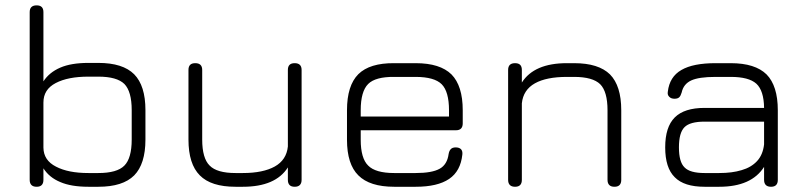

<svg xmlns="http://www.w3.org/2000/svg" viewBox="-20 -714 3078 734"><path d="M120 0C120 0 120 0 120 0C102.5 0 93.5 -9 93.5 -26.5C93.5 -26.5 93.5 -26.5 93.5 -26.5C93.5 -26.5 93.5 -667.5 93.5 -667.5C93.5 -685 102.5 -693.5 120 -693.5C120 -693.5 120 -693.5 120 -693.5C137.5 -693.5 146 -685 146 -667.5C146 -667.5 146 -667.5 146 -667.5C146 -667.5 146 -403 146 -403C161 -426 182.5 -443.5 210.5 -455.5C238 -467.5 274 -473.5 318 -473.5C318 -473.5 318 -473.5 318 -473.5C318 -473.5 356 -473.5 356 -473.5C418.5 -473.5 464 -459 493 -430C521.5 -401 536 -355.5 536 -293C536 -293 536 -293 536 -293C536 -293 536 -180.5 536 -180.5C536 -118 521.5 -72.5 493 -43.5C464 -14.5 418.5 0 356 0C356 0 356 0 356 0C356 0 318 0 318 0C274 0 238 -6 210.5 -18C182.5 -29.5 161 -47 146 -70.5C146 -70.5 146 -70.5 146 -70.5C146 -70.5 146 -26.5 146 -26.5C146 -9 137.5 0 120 0ZM318 -52.5C318 -52.5 318 -52.5 318 -52.5C318 -52.5 356 -52.5 356 -52.5C403.5 -52.5 437 -62 455.5 -81C474 -99.5 483.5 -133 483.5 -180.5C483.5 -180.5 483.5 -180.5 483.5 -180.5C483.5 -180.5 483.5 -293 483.5 -293C483.5 -340.5 474 -374 455.5 -393C436.5 -411.5 403.5 -421 356 -421C356 -421 356 -421 356 -421C356 -421 318 -421 318 -421C266 -421 224.5 -413 193 -396.5C161.5 -380 146 -355.5 146 -322C146 -322 146 -322 146 -322C146 -322 146 -149.5 146 -149.5C146.5 -117 162.5 -93 194 -77C225.5 -60.5 266.5 -52.5 318 -52.5Z M1106.5 -472.5C1106.5 -472.5 1106.5 -472.5 1106.5 -472.5C1124 -472.5 1133 -464 1133 -446.5C1133 -446.5 1133 -446.5 1133 -446.5C1133 -446.5 1133 -26.5 1133 -26.5C1133 -9 1124 0 1106.5 0C1106.5 0 1106.5 0 1106.5 0C1089 0 1080.5 -9 1080.5 -26.5C1080.5 -26.5 1080.5 -26.5 1080.5 -26.5C1080.5 -26.5 1080.5 -74 1080.5 -74C1049 -24.5 991.5 0 908.5 0C908.5 0 908.5 0 908.5 0C908.5 0 880.5 0 880.5 0C818 0 772.5 -14.5 744 -43.5C715 -72.5 700.5 -118 700.5 -180.5C700.5 -180.5 700.5 -180.5 700.5 -180.5C700.5 -180.5 700.5 -446.5 700.5 -446.5C700.5 -464 709 -472.5 726.5 -472.5C726.5 -472.5 726.5 -472.5 726.5 -472.5C744 -472.5 753 -464 753 -446.5C753 -446.5 753 -446.5 753 -446.5C753 -446.5 753 -180.5 753 -180.5C753 -133 762.5 -99.5 781.5 -81C800 -62 833 -52.5 880.5 -52.5C880.5 -52.5 880.5 -52.5 880.5 -52.5C880.5 -52.5 908.5 -52.5 908.5 -52.5C960 -52.5 1001 -61 1030.5 -77.5C1060 -94 1077 -119.5 1080.5 -154C1080.5 -154 1080.5 -154 1080.5 -154C1080.5 -154 1080.5 -446.5 1080.5 -446.5C1080.5 -464 1089 -472.5 1106.5 -472.5Z M1723 -216C1723 -216 1359 -216 1359 -216C1359 -216 1359 -179.5 1359 -179.5C1359 -132.5 1368.5 -99.5 1387.5 -81C1406 -62 1439.5 -52.5 1487 -52.5C1487 -52.5 1487 -52.5 1487 -52.5C1487 -52.5 1569 -52.5 1569 -52.5C1611 -52.5 1641.5 -58 1661 -69C1680 -79.5 1691.5 -98.5 1695 -125C1695 -125 1695 -125 1695 -125C1696.5 -133.5 1699 -139.5 1703.5 -144C1707.5 -148.5 1714 -150.5 1722.5 -150.5C1722.5 -150.5 1722.5 -150.5 1722.5 -150.5C1731 -150.5 1738 -148 1742.5 -143.5C1747 -138.5 1748.5 -131.5 1747.5 -123C1747.5 -123 1747.5 -123 1747.5 -123C1743 -81 1726.5 -50 1697 -30C1667.5 -10 1625 0 1569 0C1569 0 1569 0 1569 0C1569 0 1487 0 1487 0C1424.5 0 1379 -14.5 1350 -43.5C1321 -72 1306.5 -117.5 1306.5 -179.5C1306.5 -179.5 1306.5 -179.5 1306.5 -179.5C1306.5 -179.5 1306.5 -292.5 1306.5 -292.5C1306.5 -355.5 1321 -401.5 1350 -430.5C1379 -459 1424.5 -473 1487 -472.5C1487 -472.5 1487 -472.5 1487 -472.5C1487 -472.5 1569 -472.5 1569 -472.5C1631.5 -472.5 1677 -458 1706 -429.5C1734.5 -400.5 1749 -355 1749 -292.5C1749 -292.5 1749 -292.5 1749 -292.5C1749 -292.5 1749 -242.5 1749 -242.5C1749 -225 1740.5 -216 1723 -216C1723 -216 1723 -216 1723 -216ZM1569 -420C1569 -420 1487 -420 1487 -420C1439.5 -420.5 1406 -411.5 1387.5 -393C1368.5 -374 1359 -340.5 1359 -292.5C1359 -292.5 1359 -292.5 1359 -292.5C1359 -292.5 1359 -268.5 1359 -268.5C1359 -268.5 1696.5 -268.5 1696.5 -268.5C1696.5 -268.5 1696.5 -292.5 1696.5 -292.5C1696.5 -340 1687 -373.5 1668.5 -392C1650 -410.5 1616.5 -420 1569 -420C1569 -420 1569 -420 1569 -420Z M1949 0C1949 0 1949 0 1949 0C1931.5 0 1922.5 -9 1922.5 -26.5C1922.5 -26.5 1922.5 -26.5 1922.5 -26.5C1922.5 -26.5 1922.5 -446.5 1922.5 -446.5C1922.5 -464 1931.5 -472.5 1949 -472.5C1949 -472.5 1949 -472.5 1949 -472.5C1966.5 -472.5 1975 -464 1975 -446.5C1975 -446.5 1975 -446.5 1975 -446.5C1975 -446.5 1975 -398.5 1975 -398.5C2006.5 -448 2064 -472.5 2147 -472.5C2147 -472.5 2147 -472.5 2147 -472.5C2147 -472.5 2175 -472.5 2175 -472.5C2237.5 -472.5 2283 -458 2312 -429.5C2340.5 -400.5 2355 -355 2355 -292.5C2355 -292.5 2355 -292.5 2355 -292.5C2355 -292.5 2355 -26.5 2355 -26.5C2355 -9 2346.5 0 2329 0C2329 0 2329 0 2329 0C2311.5 0 2302.5 -9 2302.5 -26.5C2302.5 -26.5 2302.5 -26.5 2302.5 -26.5C2302.5 -26.5 2302.5 -292.5 2302.5 -292.5C2302.5 -340 2293 -373.5 2274.5 -392C2255.5 -410.5 2222.5 -420 2175 -420C2175 -420 2175 -420 2175 -420C2175 -420 2147 -420 2147 -420C2095.5 -420 2054.5 -412 2025 -395.5C1995.5 -379 1978.5 -353.5 1975 -319C1975 -319 1975 -319 1975 -319C1975 -319 1975 -26.5 1975 -26.5C1975 -9 1966.5 0 1949 0Z M2729.5 0C2729.5 0 2673.5 0 2673.5 0C2621.5 0 2583.5 -12 2559.5 -36.5C2535 -60.5 2523 -98.5 2523 -150.5C2523 -150.5 2523 -150.5 2523 -150.5C2523 -202.5 2535 -240.5 2559.5 -265C2584 -289.5 2622 -301.5 2673.5 -301.5C2673.5 -301.5 2673.5 -301.5 2673.5 -301.5C2673.5 -301.5 2901 -301.5 2901 -301.5C2900.5 -345.5 2890.5 -376.5 2871.5 -394C2852 -411.5 2819.5 -420 2773.5 -420C2773.5 -420 2773.5 -420 2773.5 -420C2773.5 -420 2715.5 -420 2715.5 -420C2673 -420 2642 -415.5 2622.5 -406.5C2603 -397.5 2590.5 -382 2586 -360.5C2586 -360.5 2586 -360.5 2586 -360.5C2583.5 -352 2580.5 -346 2577 -342.5C2573 -338.5 2567 -336.5 2558.5 -336.5C2558.5 -336.5 2558.5 -336.5 2558.5 -336.5C2550 -336.5 2543 -339 2538.5 -344C2533.5 -348.5 2531.5 -355 2533 -363.5C2533 -363.5 2533 -363.5 2533 -363.5C2537.5 -401.5 2554.5 -429 2585 -446.5C2615 -464 2658.5 -472.5 2715.5 -472.5C2715.5 -472.5 2715.5 -472.5 2715.5 -472.5C2715.5 -472.5 2773.5 -472.5 2773.5 -472.5C2836 -472.5 2881.5 -458 2910.5 -429.5C2939 -400.5 2953.5 -355 2953.5 -292.5C2953.5 -292.5 2953.5 -292.5 2953.5 -292.5C2953.5 -292.5 2953.5 -26.5 2953.5 -26.5C2953.5 -9 2945 0 2927.5 0C2927.5 0 2927.5 0 2927.5 0C2910 0 2901 -9 2901 -26.5C2901 -26.5 2901 -26.5 2901 -26.5C2901 -26.5 2901 -76 2901 -76C2869 -25.5 2812 0 2729.5 0C2729.5 0 2729.5 0 2729.5 0ZM2673.5 -52.5C2673.5 -52.5 2673.5 -52.5 2673.5 -52.5C2673.5 -52.5 2729.5 -52.5 2729.5 -52.5C2762 -52.5 2790.5 -56 2815 -63.5C2839.5 -70.5 2859 -82 2874 -98C2889 -114 2898 -135.5 2901 -162C2901 -162 2901 -162 2901 -162C2901 -162 2901 -249 2901 -249C2901 -249 2673.5 -249 2673.5 -249C2636.5 -249 2611 -242 2597 -228C2582.5 -213.5 2575.5 -188 2575.5 -150.5C2575.5 -150.5 2575.5 -150.5 2575.5 -150.5C2575.5 -113.5 2582.5 -88 2597 -74C2611 -59.5 2636.5 -52.5 2673.5 -52.5Z"/></svg>

Font: Jura-Fortis-Regular
Style: Regular
Weight: 500
Designer: Daniel Johnson, Alexei Vanyashin, Mirko Velimirovic
Foundry: Daniel Johnson
Version: ""